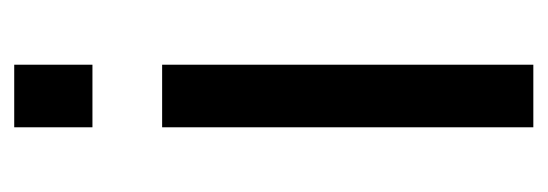

<svg xmlns="http://www.w3.org/2000/svg" viewBox="-270 -500 770 270"><g transform="rotate(-90 115.0 -365.0)"><path d="M71 -620V-730H159V-620ZM71 0V-522H159V0Z"/></g></svg>

Font: Raleway-v4020 Medium
Style: Regular
Weight: 500
Designer: Matt McInerney, Pablo Impallari, Rodrigo Fuenzalida
Foundry: Matt McInerney, Pablo Impallari, Rodrigo Fuenzalida
Version: Version 4.020;PS 004.020;hotconv 1.0.88;makeotf.lib2.5.64775